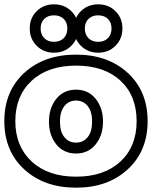

<svg xmlns="http://www.w3.org/2000/svg" viewBox="-32 -826 695 878"><path d="M-12.2 -272Q-12.2 -409.2 78.9 -492.7Q169.9 -576.2 315.9 -576.2Q461.9 -576.2 552.5 -492.4Q643.1 -408.7 643.1 -272Q643.1 -135.7 552.2 -51.8Q461.4 32.2 315.9 32.2Q169.9 32.2 78.9 -51.5Q-12.2 -135.3 -12.2 -272ZM38.1 -272Q38.1 -156.7 113 -87.4Q188 -18.1 315.9 -18.1Q443.8 -18.1 518.3 -86.9Q592.8 -155.8 592.8 -272Q592.8 -388.7 518.6 -457.3Q444.3 -525.9 315.9 -525.9Q187.5 -525.9 112.8 -456.8Q38.1 -387.7 38.1 -272ZM104 -695.8Q104 -743.7 135.7 -774.9Q167.5 -806.2 214.8 -806.2Q262.2 -806.2 294.2 -774.9Q326.2 -743.7 326.2 -695.8Q326.2 -648.4 294.2 -616.7Q262.2 -585 214.8 -585Q167.5 -585 135.7 -616.7Q104 -648.4 104 -695.8ZM153.8 -695.8Q153.8 -668 170.4 -651.4Q187 -634.8 214.8 -634.8Q242.7 -634.8 259.3 -651.4Q275.9 -668 275.9 -695.8Q275.9 -723.1 259.3 -739.5Q242.7 -755.9 214.8 -755.9Q187 -755.9 170.4 -739.5Q153.8 -723.1 153.8 -695.8ZM191.9 -270Q191.9 -332.5 225.6 -374.3Q259.3 -416 315.9 -416Q371.6 -416 405.3 -374.3Q439 -332.5 439 -270Q439 -207 405.3 -165.5Q371.6 -124 315.9 -124Q259.3 -124 225.6 -165.5Q191.9 -207 191.9 -270ZM242.2 -270Q242.2 -223.6 262.5 -198.7Q282.7 -173.8 315.9 -173.8Q348.6 -173.8 368.9 -198.7Q389.2 -223.6 389.2 -270Q389.2 -315.9 368.9 -341.1Q348.6 -366.2 315.9 -366.2Q282.7 -366.2 262.5 -341.1Q242.2 -315.9 242.2 -270ZM306.2 -695.8Q306.2 -743.7 337.9 -774.9Q369.6 -806.2 417 -806.2Q464.4 -806.2 496.1 -774.9Q527.8 -743.7 527.8 -695.8Q527.8 -648.4 496.1 -616.7Q464.4 -585 417 -585Q369.6 -585 337.9 -616.7Q306.2 -648.4 306.2 -695.8ZM356 -695.8Q356 -668 372.6 -651.4Q389.2 -634.8 417 -634.8Q444.8 -634.8 461.4 -651.4Q478 -668 478 -695.8Q478 -723.1 461.4 -739.5Q444.8 -755.9 417 -755.9Q389.2 -755.9 372.6 -739.5Q356 -723.1 356 -695.8Z"/></svg>

Font: Trueno ExtraBold Outline
Style: Regular
Weight: 800
Width: 6
Designer: Julieta Ulanovsky
Foundry: Julieta Ulanovsky
Version: Version 3.001b | FøM Fix